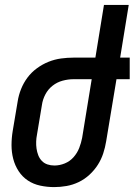

<svg xmlns="http://www.w3.org/2000/svg" viewBox="-20 -755 549 783"><path d="M201 8Q172 8 144 2Q116 -4 93.5 -19Q71 -34 56 -57Q41 -80 34 -107Q27 -134 27 -163Q27 -192 32 -222L52 -341Q56 -367 66 -392Q76 -417 92 -438.5Q108 -460 130.5 -476.5Q153 -493 178 -503Q203 -513 229 -516.5Q255 -520 280 -520H369L404 -735H505L470 -520H509V-432H455L413 -179Q409 -154 401 -129.5Q393 -105 379 -83Q365 -61 345 -42.5Q325 -24 301 -12.5Q277 -1 251.5 3.5Q226 8 201 8ZM202 -80Q223 -80 244 -88.5Q265 -97 280 -114Q295 -131 303 -151.5Q311 -172 315 -193L354 -432H280Q258 -432 235.5 -426Q213 -420 194.5 -405.5Q176 -391 165 -370Q154 -349 151 -327L131 -207Q128 -192 127.5 -177.5Q127 -163 129 -149Q131 -135 136 -122Q141 -109 150.5 -99Q160 -89 173.5 -84.5Q187 -80 202 -80Z"/></svg>

Font: Iosevka Term Curly SmBd Obl
Style: Regular
Weight: 600
Italic angle: -9°
Designer: Belleve Invis
Foundry: Belleve Invis
Version: Version 32.3.0